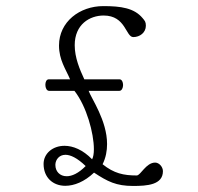

<svg xmlns="http://www.w3.org/2000/svg" viewBox="-20 -598 645 626"><path d="M197.3 -23.4C174.8 -23.4 160.6 -39.6 160.6 -59.6V-62.5C161.6 -77.6 172.9 -93.3 193.4 -93.3C209.5 -93.3 231.4 -83.5 259.3 -56.6C235.8 -32.7 214.4 -23.4 197.3 -23.4ZM122.1 -63.5C122.1 -19 152.8 7.8 192.9 7.8C221.7 7.8 255.4 -5.4 286.6 -35.2C331.1 -5.9 358.9 8.3 414.1 8.3C459.5 8.3 511.2 4.9 511.2 -40C511.2 -53.7 499 -67.9 485.8 -67.9C456.1 -67.9 438.5 -25.9 425.8 -25.9C382.8 -25.9 351.6 -32.7 314.5 -62.5C325.2 -84 329.1 -106.4 329.1 -128.4C329.1 -205.1 277.8 -276.9 269 -301.8H369.1C377 -301.8 381.3 -311.5 381.3 -320.8C381.3 -330.1 377.4 -339.4 369.6 -339.4H254.9C239.7 -372.1 223.6 -410.2 223.6 -450.7C223.6 -518.6 272.5 -547.4 317.9 -547.4C390.6 -547.4 389.6 -477.1 414.6 -477.1C436 -477.1 455.6 -491.7 455.6 -514.2C455.6 -526.9 452.1 -530.3 444.8 -539.1C417.5 -571.8 374.5 -578.1 316.9 -578.1C239.7 -578.1 172.4 -526.9 172.4 -449.7C172.4 -402.3 194.3 -373 208.5 -339.4H139.2C131.3 -339.4 127.9 -330.6 127.9 -321.3C127.9 -311.5 132.3 -301.8 140.1 -301.8H222.7C262.2 -251.5 286.1 -163.6 286.1 -111.8C286.1 -97.2 284.2 -85.9 280.3 -78.6C250 -109.9 217.8 -122.6 190.4 -122.6C151.4 -122.6 122.1 -97.2 122.1 -63.5Z"/></svg>

Font: Cutive Mono
Style: Regular
Weight: 400
Monospace: yes
Designer: Vernon Adams
Foundry: Vernon Adams
Version: Version 1.002